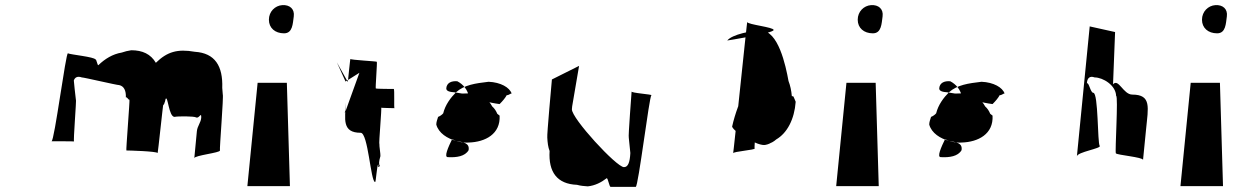

<svg xmlns="http://www.w3.org/2000/svg" viewBox="-20 -726 4848 749"><path d="M299 -424C308 -424 435 -394 445 -394C464 -390 472 -372 471 -346C476 -349 480 -336 485 -337C487 -338 471 -139 473 -139C482 -139 591 -136 595 -129C596 -128 616 -320 617 -318C620 -312 624 -336 623 -327C625 -334 625 -336 626 -340C635 -356 638 -270 661 -270C673 -273 737 -273 745 -268C757 -262 766 -292 765 -267C764 -248 750 -235 748 -214L738 -109C739 -120 840 -130 838 -139C836 -146 853 -353 849 -358C849 -367 847 -375 847 -383C850 -468 819 -519 740 -524C672 -536 632 -524 588 -481C568 -515 536 -530 492 -530C479 -528 466 -525 455 -521C419 -515 389 -496 364 -472C360 -468 356 -499 352 -494C349 -504 254 -513 245 -518C237 -523 192 -174 181 -175C181 -175 274 -175 269 -174C265 -174 279 -338 276 -337C272 -368 270 -393 268 -412C272 -424 282 -430 299 -424Z M1111 0 1099 -403H985L945 0ZM1088 -596C1122 -596 1122 -634 1126 -662C1130 -691 1110 -708 1081 -706C1053 -704 1029 -681 1029 -649C1029 -617 1053 -596 1088 -596Z M1387 -208C1416 -208 1426 -18 1443 -16C1447 -12 1450 -86 1456 -84C1456 -79 1456 -76 1455 -75C1458 -74 1460 -76 1462 -79C1457 -85 1458 -96 1464 -117C1465 -123 1459 -158 1460 -165C1457 -164 1470 -307 1467 -306C1464 -305 1519 -304 1519 -304C1516 -303 1520 -379 1516 -379C1513 -379 1448 -379 1446 -381C1444 -382 1452 -482 1450 -485C1449 -487 1348 -492 1347 -496C1346 -498 1337 -406 1337 -406L1294 -483L1328 -408L1382 -442L1325 -284L1330 -326C1325 -261 1314 -208 1387 -208Z M1727 -113C1761 -111 1794 -116 1808 -140C1813 -169 1786 -171 1761 -176C1725 -185 1691 -207 1682 -240C1682 -249 1685 -258 1689 -270C1697 -273 1705 -279 1709 -284C1717 -317 1738 -345 1759 -366C1791 -395 1835 -401 1886 -407C1933 -405 1968 -385 1976 -361C1973 -363 1963 -353 1957 -355C1951 -344 1942 -333 1929 -320C1889 -325 1845 -338 1810 -346C1805 -376 1787 -397 1764 -409C1741 -411 1723 -403 1721 -382C1720 -370 1736 -367 1752 -366C1762 -364 1771 -363 1783 -361C1800 -362 1819 -362 1836 -361C1864 -352 1887 -336 1900 -311C1909 -303 1915 -294 1920 -282C1923 -280 1926 -277 1929 -275C1933 -203 1873 -172 1809 -170C1803 -170 1797 -169 1792 -170C1743 -173 1708 -203 1699 -234C1698 -243 1701 -253 1705 -262C1706 -261 1788 -284 1789 -283C1789 -258 1696 -113 1727 -113Z M2414 -74C2385 -74 2209 -265 2211 -300L2212 -311L2239 -469L2133 -416C2132 -404 2113 -198 2115 -189C2116 -170 2118 -152 2124 -137C2119 -55 2153 -8 2231 -5C2245 -1 2259 0 2273 1C2301 -2 2325 -14 2347 -31C2352 -30 2357 3 2362 3H2460C2470 3 2513 -351 2521 -354C2530 -358 2436 -363 2444 -370C2444 -364 2430 -192 2433 -188L2439 -129C2437 -92 2430 -74 2414 -74Z M2817 -568C2817 -568 2997 -596 2998 -609C2999 -620 2897 -630 2895 -640C2894 -643 2841 -125 2840 -128C2838 -135 2928 -141 2924 -147C2922 -150 2927 -190 2924 -193C2919 -198 2915 -202 2909 -205C2920 -180 2940 -163 2973 -164C2987 -167 2998 -173 3008 -182C3051 -207 3079 -261 3084 -329C3081 -336 3078 -344 3075 -350C3073 -349 3071 -352 3069 -351C3067 -373 3063 -392 3056 -410C3045 -471 3016 -607 2948 -607C2914 -607 2836 -592 2817 -568ZM2967 -161C3013 -170 3029 -221 3032 -281C3031 -288 3028 -298 3024 -303C3026 -360 3013 -408 2963 -410C2930 -412 2907 -400 2889 -377C2868 -338 2847 -282 2836 -232C2843 -210 2939 -153 2967 -161Z M3408 0 3396 -403H3282L3242 0ZM3385 -596C3419 -596 3419 -634 3423 -662C3427 -691 3407 -708 3378 -706C3350 -704 3326 -681 3326 -649C3326 -617 3350 -596 3385 -596Z M3650 -113C3684 -111 3717 -116 3731 -140C3736 -169 3709 -171 3684 -176C3648 -185 3614 -207 3605 -240C3605 -249 3608 -258 3612 -270C3620 -273 3628 -279 3632 -284C3640 -317 3661 -345 3682 -366C3714 -395 3758 -401 3809 -407C3856 -405 3891 -385 3899 -361C3896 -363 3886 -353 3880 -355C3874 -344 3865 -333 3852 -320C3812 -325 3768 -338 3733 -346C3728 -376 3710 -397 3687 -409C3664 -411 3646 -403 3644 -382C3643 -370 3659 -367 3675 -366C3685 -364 3694 -363 3706 -361C3723 -362 3742 -362 3759 -361C3787 -352 3810 -336 3823 -311C3832 -303 3838 -294 3843 -282C3846 -280 3849 -277 3852 -275C3856 -203 3796 -172 3732 -170C3726 -170 3720 -169 3715 -170C3666 -173 3631 -203 3622 -234C3621 -243 3624 -253 3628 -262C3629 -261 3711 -284 3712 -283C3712 -258 3619 -113 3650 -113Z M4250 -424C4283 -424 4333 -393 4334 -352C4343 -352 4329 -134 4333 -128C4337 -121 4440 -113 4439 -102L4451 -223C4459 -306 4473 -357 4397 -357C4362 -357 4343 -422 4322 -397L4330 -601L4231 -623L4181 -116C4182 -133 4278 -147 4270 -157C4261 -168 4265 -364 4245 -364C4234 -364 4228 -406 4220 -401C4221 -422 4232 -431 4250 -424Z M4751 0 4739 -403H4625L4585 0ZM4728 -596C4762 -596 4762 -634 4766 -662C4770 -691 4750 -708 4721 -706C4693 -704 4669 -681 4669 -649C4669 -617 4693 -596 4728 -596Z"/></svg>

Font: Ugly Stick
Style: It
Weight: 400
Designer: Stig
Foundry: Cannot Into Space Fonts
Version: Version 0.99